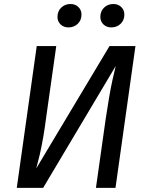

<svg xmlns="http://www.w3.org/2000/svg" viewBox="-20 -913 717 933"><path d="M512.1 -689.1H638.2L541.2 0H446.2L494 -337.8Q502 -391.9 510.1 -438.9Q518.1 -485.9 526.7 -525Q535.2 -564.1 542.3 -592.3L189.6 0H61.5L158.5 -689.1H253.4L205.6 -351.3Q197.6 -289.3 189.6 -243.7Q181.5 -198.2 173.5 -163Q165.4 -127.9 156.3 -94.8ZM312.6 -779.8Q289.4 -779.8 274.3 -794.4Q259.3 -809 259.3 -831.1Q259.3 -858.3 277.4 -875.9Q295.5 -893.5 322.7 -893.5Q345.8 -893.5 360.9 -878.9Q376 -864.3 376 -842.2Q376 -815 357.9 -797.4Q339.7 -779.8 312.6 -779.8ZM520.9 -779.8Q497.7 -779.8 482.6 -794.4Q467.6 -809 467.6 -831.1Q467.6 -858.3 485.7 -875.9Q503.8 -893.5 531 -893.5Q554.1 -893.5 569.2 -878.9Q584.3 -864.3 584.3 -842.2Q584.3 -815 566.2 -797.4Q548 -779.8 520.9 -779.8Z"/></svg>

Font: Fira Sans Variable
Style: Italic
Weight: 397
Italic angle: -8°
Designer: Carrois Corporate & Edenspiekermann AG
Foundry: Carrois Corporate GbR & Edenspiekermann AG
Version: Version 4.202